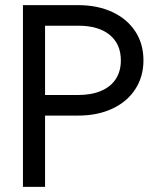

<svg xmlns="http://www.w3.org/2000/svg" viewBox="-20 -727 624 747"><path d="M69.3 -707H155.3V0H69.3ZM153.3 -357.4H284.2Q335.9 -357.4 373.5 -373.5Q411.1 -389.6 430.7 -419.9Q450.2 -450.2 450.2 -492.2Q450.2 -555.7 406.7 -591.3Q363.3 -627 284.2 -627H153.3V-707H284.2Q359.4 -707 417 -680.2Q474.6 -653.3 506.3 -605Q538.1 -556.6 538.1 -492.2Q538.1 -428.7 506.3 -379.9Q474.6 -331.1 417 -304.2Q359.4 -277.3 284.2 -277.3H153.3Z"/></svg>

Font: Wanted Sans Std Variable
Style: Regular
Weight: 400
Designer: Original Design by Kil Hyung-jin and Kang Hanbin, Wanted Lab, Inc;
Foundry: Wanted Lab, Inc.
Version: Version 1.003;Glyphs 3.2 (3227)